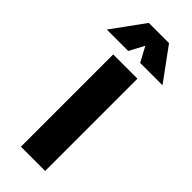

<svg xmlns="http://www.w3.org/2000/svg" viewBox="-343 -992 1030 1030"><g transform="rotate(45 172.0 -477.0)"><path d="M79.5 0V-700H263.5V0ZM-39 -770 95 -954.5H248.5L383.5 -770H214L168.5 -855L123.5 -770Z"/></g></svg>

Font: Geologica Roman ExtraBold
Style: Regular
Weight: 800
Designer: Sindre Bremnes, Frode Helland
Foundry: Monokrom Skriftforlag AS
Version: Version 1.010;gftools[0.9.28]